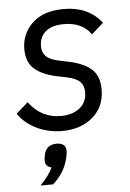

<svg xmlns="http://www.w3.org/2000/svg" viewBox="-54 -569 580 854"><g transform="rotate(-5 235.5 -141.5)"><path d="M179 66Q221 66 221 102Q221 111 218 126Q204 196 148 245H92Q131 206 148 169Q120 164 120 136Q120 127 123 112Q132 66 179 66ZM209 12Q149 12 96.5 -13Q44 -38 14 -82L67 -129Q122 -55 209 -55Q261 -55 293.5 -80.5Q326 -106 326 -152Q326 -180 309.5 -197.5Q293 -215 250 -224L211 -232Q145 -245 109 -275.5Q73 -306 73 -365Q73 -434 122.5 -481Q172 -528 264 -528Q372 -528 432 -452L379 -405Q339 -461 258 -461Q204 -461 176 -437Q148 -413 148 -372Q148 -344 164.5 -327Q181 -310 223 -301L262 -293Q330 -279 365 -248.5Q400 -218 400 -157Q400 -80 346.5 -34Q293 12 209 12Z"/></g></svg>

Font: Aneliza
Style: Italic
Weight: 400
Italic angle: -11.31°
Designer: Mike Abbink, Paul van der Laan, Pieter van Rosmalen
Foundry: Bold Monday
Version: Version 3.0